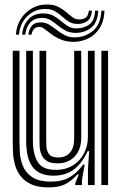

<svg xmlns="http://www.w3.org/2000/svg" viewBox="-20 -827 544 858"><path d="M198 10.5Q147.8 10.5 116.6 -4.9Q85.5 -20.2 68.8 -44.5Q52 -68.8 45.4 -96.1Q38.8 -123.5 37.9 -148.1Q37 -172.8 37 -188.2V-600H67V-194.2Q67 -175.8 68.6 -146Q70.2 -116.2 82 -86.2Q93.8 -56.2 123.1 -35.9Q152.5 -15.5 208 -15.5Q257.2 -15.5 290.5 -34.5Q323.8 -53.5 351.5 -91.5H358.5L346.2 -22.5V0H316.2L316 -7L332.2 -48H326.8Q299.5 -18 271.2 -3.8Q243 10.5 198 10.5ZM433 0V-600H463V0ZM236 -97Q203.5 -97 186.8 -109.4Q170 -121.8 163.8 -139.9Q157.5 -158 157 -176.2Q156.5 -194.5 156.5 -206.2V-600H186.5V-208Q186.5 -193.5 187.2 -173.5Q188 -153.5 199.1 -138.4Q210.2 -123.2 240.8 -123.2Q273 -123.2 292.2 -144.4Q311.5 -165.5 311.5 -208.8V-600H343V-212Q343 -158.5 313.9 -127.8Q284.8 -97 236 -97ZM217 -42Q154.5 -42.5 125.8 -80.8Q97 -119 97 -196.2V-600H127V-200.2Q127 -138.8 148.4 -103.4Q169.8 -68 228.5 -68Q274.8 -68 306.9 -88.6Q339 -109.2 355.9 -142.8Q372.8 -176.2 372.8 -214.8V-600H403V0H373V-72L378.5 -151.5H371.5Q348 -99.2 310.9 -70.4Q273.8 -41.5 217 -42ZM51 -672.2Q53.5 -710.8 72.4 -741.2Q91.2 -771.8 121.8 -789.4Q152.2 -807 189 -807Q219 -807 239.4 -796.9Q259.8 -786.8 275 -773.5Q290.2 -760.2 303.9 -750.1Q317.5 -740 334 -740Q350.2 -740 362 -747.2Q373.8 -754.5 377 -779.2H391Q388.2 -746 370.4 -733Q352.5 -720 327.8 -720Q304.2 -720 287.9 -730.1Q271.5 -740.2 257.1 -753.5Q242.8 -766.8 225.8 -776.9Q208.8 -787 183.5 -787Q134.5 -787 101.2 -753.6Q68 -720.2 65 -672.2ZM79 -672.2Q81.5 -710.8 105.4 -738.9Q129.2 -767 172.8 -767Q199.2 -767 218 -756.9Q236.8 -746.8 252.1 -733.5Q267.5 -720.2 283.4 -710.1Q299.2 -700 320 -700Q355.5 -700 379.2 -717.6Q403 -735.2 405 -779.2H419Q416.5 -725.8 387.1 -702.9Q357.8 -680 317.5 -680Q292 -680 273.1 -690.1Q254.2 -700.2 238.2 -713.5Q222.2 -726.8 206 -736.9Q189.8 -747 169.5 -747Q131.8 -747 113.4 -724.1Q95 -701.2 93 -672.2ZM107 -672.2Q108.2 -691.5 120.2 -709.2Q132.2 -727 163.5 -727Q182.8 -727 199.5 -716.9Q216.2 -706.8 233 -693.5Q249.8 -680.2 269 -670.1Q288.2 -660 312.8 -660Q357.8 -660 393.9 -688Q430 -716 433 -779.2H447Q444.8 -730.8 424.2 -699.9Q403.8 -669 373 -654.5Q342.2 -640 309 -640Q277.2 -640 253 -650.1Q228.8 -660.2 210.8 -673.5Q192.8 -686.8 179.6 -696.9Q166.5 -707 157 -707Q138 -707 129.8 -694.4Q121.5 -681.8 121 -672.2Z"/></svg>

Font: Big Shoulders Inline Display Black
Style: Regular
Weight: 900
Designer: Patric King
Foundry: XO Type Co
Version: Version 1.000